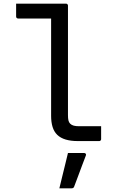

<svg xmlns="http://www.w3.org/2000/svg" viewBox="-20 -770 640 1048"><path d="M68 -750Q95 -750 122.5 -750Q150 -750 177 -750Q204 -750 231 -750Q258 -750 285 -750Q312 -750 340 -750Q344 -750 346 -748.5Q348 -747 349.5 -745Q351 -743 351 -739Q351 -693 351 -633Q351 -573 351 -506.5Q351 -440 351 -374Q351 -308 351 -248Q351 -188 351 -142Q351 -124 353.5 -113Q356 -102 363 -95Q371 -87 383 -84Q395 -81 412 -81Q430 -81 447.5 -81Q465 -81 482.5 -81Q500 -81 517 -81H532Q532 -64 532 -46.5Q532 -29 532 -11Q532 -7 530.5 -5Q529 -3 527 -1.5Q525 0 521 0Q510 0 489.5 0Q469 0 446.5 0Q424 0 404 0Q366 0 338 -8.5Q310 -17 292.5 -34Q275 -51 267 -77Q259 -103 259 -138Q259 -178 259 -231.5Q259 -285 259 -344Q259 -403 259 -462.5Q259 -522 259 -575.5Q259 -629 259 -669H245Q218 -669 190 -669Q162 -669 134 -669Q106 -669 79 -669Q74 -669 71 -672Q68 -675 68 -680Q68 -697 68 -714.5Q68 -732 68 -750ZM351 65Q373 65 394 65Q415 65 438 65Q444 65 447.5 68.5Q451 72 449 78Q438 107 427.5 134.5Q417 162 407 189.5Q397 217 385 248Q384 252 380.5 255Q377 258 370 258Q356 258 340.5 258Q325 258 304 258Q312 225 320 192Q328 159 336 127Q344 95 351 65Z"/></svg>

Font: RecMonoLinear Nerd Font Mono
Style: Regular
Weight: 400
Monospace: yes
Version: Version 1.085; ttfautohint (v1.8.4.7-5d5b);Nerd Fonts 3.2.1